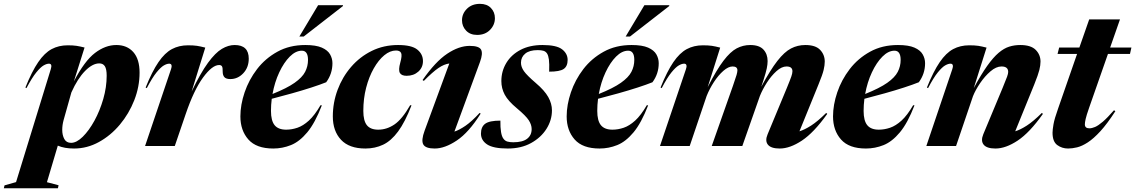

<svg xmlns="http://www.w3.org/2000/svg" viewBox="-110 -759 5901 998"><path d="M194.5 204 191 219.5H-90L-86.5 204.5L-26.5 187.5L154 -399.5Q163 -428 144.5 -428Q132.5 -428 116.5 -418.8Q100.5 -409.5 78.5 -382.5Q56.5 -355.5 27.5 -301L22 -304Q56 -388.5 88.8 -436.2Q121.5 -484 158.5 -503.8Q195.5 -523.5 242 -523.5Q269.5 -523.5 287.5 -520.8Q305.5 -518 329.5 -512L274 -336Q329.5 -442.5 383.8 -483.8Q438 -525 494.5 -525Q550.5 -525 583 -488.2Q615.5 -451.5 615.5 -381.5Q615.5 -308.5 588 -238.2Q560.5 -168 513 -111.2Q465.5 -54.5 404.2 -20.8Q343 13 275 13Q224.5 13 190.5 -2L134 188ZM220.5 -134.5Q213.5 -108.5 213.5 -84Q213.5 -56.5 224.2 -36.5Q235 -16.5 259.5 -16.5Q288 -16.5 320.2 -48.2Q352.5 -80 380.8 -131.5Q409 -183 426.8 -244.5Q444.5 -306 444.5 -365.5Q444.5 -400 435 -414.8Q425.5 -429.5 406 -429.5Q371 -429.5 332.2 -390.2Q293.5 -351 261 -278.5Z M779 -399.5Q783.5 -412 781.5 -420Q779.5 -428 769.5 -428Q757.5 -428 741.5 -418.8Q725.5 -409.5 703.5 -382.5Q681.5 -355.5 653 -301L647 -304Q681 -388.5 713.8 -436.2Q746.5 -484 783.5 -503.8Q820.5 -523.5 867 -523.5Q895.5 -523.5 913.8 -520.8Q932 -518 957 -511.5L886 -283Q932.5 -380 971 -432.5Q1009.5 -485 1043.2 -505Q1077 -525 1109.5 -525Q1183 -525 1183 -454Q1183 -408.5 1154.5 -378.2Q1126 -348 1087 -348Q1065.5 -348 1056.5 -357.8Q1047.5 -367.5 1047.5 -387.5Q1048 -407.5 1043.8 -414.2Q1039.5 -421 1029 -421Q993 -421 945.2 -355.8Q897.5 -290.5 855 -165.5L798.5 0H644Z M1563 -211.5Q1527.5 -119.5 1487 -71Q1446.5 -22.5 1402.2 -4.8Q1358 13 1310.5 13Q1222.5 13 1181 -34Q1139.5 -81 1139.5 -154Q1139.5 -214 1161.5 -279Q1183.5 -344 1226.2 -399.8Q1269 -455.5 1332 -490.2Q1395 -525 1477 -525Q1532 -525 1562.8 -511.5Q1593.5 -498 1605.8 -476.2Q1618 -454.5 1618 -430.5Q1618 -375.5 1585.5 -331.5Q1554.5 -319 1508.2 -304Q1462 -289 1408.5 -274Q1355 -259 1302.5 -245.5Q1298.5 -213.5 1298.5 -182.5Q1298.5 -131.5 1317.5 -108.2Q1336.5 -85 1377.5 -85Q1406.5 -85 1436 -95Q1465.5 -105 1495.5 -132.2Q1525.5 -159.5 1556 -212ZM1459 -495.5Q1427 -495.5 1396.2 -464.8Q1365.5 -434 1341.5 -382.8Q1317.5 -331.5 1306.5 -270.5Q1381.5 -300.5 1421.2 -328.5Q1461 -356.5 1476 -385.5Q1491 -414.5 1491 -447.5Q1491 -495.5 1459 -495.5ZM1446 -569 1543.5 -732H1673L1672.5 -727.5L1468.5 -569Z M1948.5 -496.5Q1917.5 -496.5 1887.5 -471.8Q1857.5 -447 1832.8 -403.5Q1808 -360 1793.2 -303.2Q1778.5 -246.5 1778.5 -182.5Q1778.5 -131.5 1797 -108.2Q1815.5 -85 1856 -85Q1900.5 -85 1940.5 -112.2Q1980.5 -139.5 2022 -212L2029 -211.5Q1995.5 -124.5 1959.2 -75.5Q1923 -26.5 1881.2 -6.8Q1839.5 13 1789.5 13Q1705 13 1662.5 -32.5Q1620 -78 1620 -154Q1620 -225.5 1644.8 -292Q1669.5 -358.5 1715 -411.2Q1760.5 -464 1822.5 -494.5Q1884.5 -525 1959 -525Q2030 -525 2059.2 -501.2Q2088.5 -477.5 2088.5 -441.5Q2088.5 -408 2064.2 -386.5Q2040 -365 2003.5 -365Q1977 -365 1968.5 -380Q1960 -395 1970.5 -433Q1981 -470.5 1975 -483.5Q1969 -496.5 1948.5 -496.5Z M2291.5 -653.5Q2291.5 -688 2317.2 -713.5Q2343 -739 2385 -739Q2421 -739 2441.8 -717.5Q2462.5 -696 2462.5 -664.5Q2462.5 -629.5 2437 -603.5Q2411.5 -577.5 2370 -577.5Q2334 -577.5 2312.8 -599.8Q2291.5 -622 2291.5 -653.5ZM2097 -79.5 2225.5 -429Q2198.5 -425.5 2169 -405.5Q2139.5 -385.5 2093 -338.5L2086.5 -343Q2153 -438.5 2214.2 -479.5Q2275.5 -520.5 2331.5 -520.5Q2380.5 -520.5 2390.8 -500.5Q2401 -480.5 2385 -437L2252 -75Q2277 -83 2309.2 -105Q2341.5 -127 2383 -172L2388.5 -168.5Q2327 -70.5 2264.5 -28.8Q2202 13 2149.5 13Q2102 13 2090.2 -8.2Q2078.5 -29.5 2097 -79.5Z M2491 -132Q2490 -60.5 2506.5 -38.5Q2514.5 -27 2527.2 -23.2Q2540 -19.5 2558 -19.5Q2606.5 -19.5 2630 -37.8Q2653.5 -56 2653.5 -88Q2653.5 -110.5 2638.5 -133.8Q2623.5 -157 2577.5 -195.5Q2531 -234 2513.5 -267Q2496 -300 2496 -337.5Q2496 -389 2521.8 -431.8Q2547.5 -474.5 2595.5 -499.8Q2643.5 -525 2710 -525Q2782.5 -525 2811.5 -502.8Q2840.5 -480.5 2840.5 -447.5Q2840.5 -414.5 2820 -400.5Q2799.5 -386.5 2744.5 -386.5Q2746 -428.5 2743.2 -449.2Q2740.5 -470 2733.5 -481Q2726.5 -491.5 2714.8 -495Q2703 -498.5 2685 -498.5Q2642 -498.5 2620 -480.2Q2598 -462 2598 -433Q2598 -411 2613.5 -389Q2629 -367 2674.5 -328Q2720.5 -289 2739.8 -254.5Q2759 -220 2759 -185.5Q2759 -134.5 2730.5 -89.2Q2702 -44 2650.5 -15.5Q2599 13 2529.5 13Q2454.5 13 2422.2 -8.2Q2390 -29.5 2390 -64.5Q2390 -99.5 2412 -115.8Q2434 -132 2491 -132Z M3259 -211.5Q3223.5 -119.5 3183 -71Q3142.5 -22.5 3098.2 -4.8Q3054 13 3006.5 13Q2918.5 13 2877 -34Q2835.5 -81 2835.5 -154Q2835.5 -214 2857.5 -279Q2879.5 -344 2922.2 -399.8Q2965 -455.5 3028 -490.2Q3091 -525 3173 -525Q3228 -525 3258.8 -511.5Q3289.5 -498 3301.8 -476.2Q3314 -454.5 3314 -430.5Q3314 -375.5 3281.5 -331.5Q3250.5 -319 3204.2 -304Q3158 -289 3104.5 -274Q3051 -259 2998.5 -245.5Q2994.5 -213.5 2994.5 -182.5Q2994.5 -131.5 3013.5 -108.2Q3032.5 -85 3073.5 -85Q3102.5 -85 3132 -95Q3161.5 -105 3191.5 -132.2Q3221.5 -159.5 3252 -212ZM3155 -495.5Q3123 -495.5 3092.2 -464.8Q3061.5 -434 3037.5 -382.8Q3013.5 -331.5 3002.5 -270.5Q3077.5 -300.5 3117.2 -328.5Q3157 -356.5 3172 -385.5Q3187 -414.5 3187 -447.5Q3187 -495.5 3155 -495.5ZM3142 -569 3239.5 -732H3369L3368.5 -727.5L3164.5 -569Z M4190 -167Q4120.5 -69.5 4058.2 -28.2Q3996 13 3943 13Q3897.5 13 3881.5 -7Q3865.5 -27 3880 -61L3980 -302Q3997.5 -344.5 4003.2 -361.2Q4009 -378 4009 -388.5Q4009 -413.5 3978.5 -413.5Q3953 -413.5 3926 -389.2Q3899 -365 3876.2 -329.5Q3853.5 -294 3840 -260.5L3748.5 0H3589.5L3700 -313.5Q3714 -353.5 3718.5 -369.2Q3723 -385 3723 -393.5Q3723 -413.5 3698 -413.5Q3676 -413.5 3650 -390.8Q3624 -368 3601 -332.8Q3578 -297.5 3563 -260L3475 0H3320.5L3455.5 -399.5Q3460 -412 3458 -420Q3456 -428 3446 -428Q3434 -428 3418 -418.8Q3402 -409.5 3380 -382.5Q3358 -355.5 3329.5 -301L3323.5 -304Q3357.5 -388.5 3390.2 -436.2Q3423 -484 3460 -503.8Q3497 -523.5 3543.5 -523.5Q3572 -523.5 3590.2 -520.8Q3608.5 -518 3633.5 -511.5L3568.5 -306Q3614.5 -396 3650.5 -443.2Q3686.5 -490.5 3719.5 -507.8Q3752.5 -525 3789.5 -525Q3836.5 -525 3858.2 -501.5Q3880 -478 3880 -441.5Q3880 -424.5 3875.5 -403Q3871 -381.5 3858 -341L3847 -308Q3894 -395.5 3930.8 -442.5Q3967.5 -489.5 4001.8 -507.2Q4036 -525 4076 -525Q4129 -525 4153 -499.8Q4177 -474.5 4177 -439Q4177 -420 4171.2 -395.5Q4165.5 -371 4144.5 -320L4045.5 -76.5Q4072 -84.5 4106 -106.2Q4140 -128 4184.5 -172Z M4643.5 -211.5Q4608 -119.5 4567.5 -71Q4527 -22.5 4482.8 -4.8Q4438.5 13 4391 13Q4303 13 4261.5 -34Q4220 -81 4220 -154Q4220 -214 4242 -279Q4264 -344 4306.8 -399.8Q4349.5 -455.5 4412.5 -490.2Q4475.5 -525 4557.5 -525Q4612.5 -525 4643.2 -511.5Q4674 -498 4686.2 -476.2Q4698.5 -454.5 4698.5 -430.5Q4698.5 -375.5 4666 -331.5Q4635 -319 4588.8 -304Q4542.5 -289 4489 -274Q4435.5 -259 4383 -245.5Q4379 -213.5 4379 -182.5Q4379 -131.5 4398 -108.2Q4417 -85 4458 -85Q4487 -85 4516.5 -95Q4546 -105 4576 -132.2Q4606 -159.5 4636.5 -212ZM4539.5 -495.5Q4507.5 -495.5 4476.8 -464.8Q4446 -434 4422 -382.8Q4398 -331.5 4387 -270.5Q4462 -300.5 4501.8 -328.5Q4541.5 -356.5 4556.5 -385.5Q4571.5 -414.5 4571.5 -447.5Q4571.5 -495.5 4539.5 -495.5Z M4714 -301 4708 -304Q4742 -388.5 4774.8 -436.2Q4807.5 -484 4844.5 -503.8Q4881.5 -523.5 4928 -523.5Q4956.5 -523.5 4974.8 -520.8Q4993 -518 5018 -511.5L4951.5 -301Q4990 -372.5 5021.5 -416.8Q5053 -461 5080.8 -484.5Q5108.5 -508 5135.8 -516.5Q5163 -525 5193 -525Q5248.5 -525 5273.5 -499.8Q5298.5 -474.5 5298.5 -439Q5298.5 -420 5292.5 -395.5Q5286.5 -371 5266 -320L5167 -76.5Q5193.5 -84.5 5227.2 -106.2Q5261 -128 5305.5 -172L5311 -167Q5242 -69.5 5179.8 -28.2Q5117.5 13 5064.5 13Q5019 13 5003 -7Q4987 -27 5001 -61L5101.5 -302Q5119 -344.5 5124.8 -360.5Q5130.5 -376.5 5130.5 -385Q5130.5 -413.5 5096 -413.5Q5068 -413.5 5038.8 -388.5Q5009.5 -363.5 4985 -327.5Q4960.5 -291.5 4947.5 -259L4859.5 0H4705L4840 -399.5Q4844.5 -412 4842.5 -420Q4840.5 -428 4830.5 -428Q4818.5 -428 4802.5 -418.8Q4786.5 -409.5 4764.5 -382.5Q4742.5 -355.5 4714 -301Z M5551 -198.5Q5537 -158.5 5533 -140.2Q5529 -122 5529 -112.5Q5529 -92 5552.5 -92Q5565.5 -92 5582 -99Q5598.5 -106 5622.2 -126.2Q5646 -146.5 5680.5 -186L5687.5 -181Q5645.5 -116 5610 -77.2Q5574.5 -38.5 5544.5 -19Q5514.5 0.5 5489 6.8Q5463.5 13 5442 13Q5410 13 5385.5 -5Q5361 -23 5361 -69Q5361 -84 5366 -113Q5371 -142 5390 -195L5488.5 -478.5H5387L5395.5 -512H5500.5L5551.5 -658H5711.5L5660.5 -512H5771L5763.5 -478.5H5649Z"/></svg>

Font: Newsreader Display
Style: Bold Italic
Weight: 700
Italic angle: -17°
Designer: Hugues Gentile
Foundry: Production Type
Version: Version 1.001